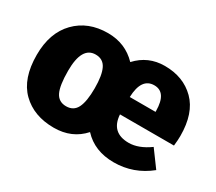

<svg xmlns="http://www.w3.org/2000/svg" viewBox="-109 -767 1125 1001"><g transform="rotate(30 453.5 -266.5)"><path d="M652 18Q536 18 467 -57Q400 18 291 18Q171 18 98 -53.5Q25 -125 25 -267Q25 -400 98.5 -475.5Q172 -551 291 -551Q396 -551 466 -478Q533 -551 633 -551Q745 -551 815 -481.5Q885 -412 885 -275Q885 -251 881 -215H556Q563 -109 669 -109Q728 -109 793 -156L865 -58Q771 18 652 18ZM710 -319V-325Q709 -436 636 -436Q559 -436 555 -319ZM291 -111Q336 -111 355 -149.5Q374 -188 374 -267Q374 -345 355 -383.5Q336 -422 291 -422Q208 -422 208 -277Q208 -188 227 -149.5Q246 -111 291 -111Z"/></g></svg>

Font: Trujillo ExtraBold
Style: Regular
Weight: 800
Designer: Fira Sans original fonts by bBox Type GmbH, Carrois Corporate GbR, & Edenspiekermann AG / Changes by Cristiano Sobral
Foundry: Fira Sans original fonts by bBox Type GmbH, Carrois Corporate GbR, & Edenspiekermann AG / Changes by Cristiano Sobral
Version: Version 4.301;July 28, 2020;FontCreator 13.0.0.2655 64-bit